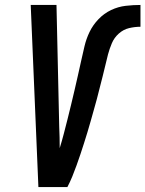

<svg xmlns="http://www.w3.org/2000/svg" viewBox="-20 -755 587 775"><path d="M135 0 104 -735H208L219 -245Q220 -223 220.5 -201Q221 -179 221 -157Q230 -186 237.5 -215Q245 -244 252.5 -273.5Q260 -303 267 -332.5Q274 -362 281 -391.5Q288 -421 294.5 -450.5Q301 -480 307.5 -509Q314 -538 321 -568Q328 -598 341.5 -626Q355 -654 377.5 -677.5Q400 -701 428.5 -714.5Q457 -728 487.5 -731.5Q518 -735 547 -735V-647Q524 -647 501 -641.5Q478 -636 459.5 -619.5Q441 -603 431.5 -580.5Q422 -558 416 -535.5Q410 -513 405 -490.5Q400 -468 394 -445.5Q388 -423 382.5 -400.5Q377 -378 371 -355.5Q365 -333 358.5 -310.5Q352 -288 346 -266Q340 -244 333 -221.5Q326 -199 319 -176.5Q312 -154 304.5 -132Q297 -110 289 -87.5Q281 -65 272 -43Q263 -21 252 0Z"/></svg>

Font: Iosevka SS04 Semibold Oblique
Style: Regular
Weight: 600
Italic angle: -9°
Monospace: yes
Designer: Belleve Invis
Foundry: Belleve Invis
Version: Version 19.0.0; ttfautohint (v1.8.4)